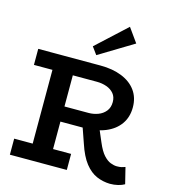

<svg xmlns="http://www.w3.org/2000/svg" viewBox="-138 -1078 1067 1202"><g transform="rotate(15 395.5 -477.0)"><path d="M243 -282V-380H443Q475 -380 504.5 -391Q534 -402 553 -425.5Q572 -449 572 -485Q572 -518 554 -539.5Q536 -561 506.5 -571.5Q477 -582 443 -582H35V-686H439Q518 -686 577.5 -662Q637 -638 669.5 -593Q702 -548 702 -485Q702 -422 670 -376.5Q638 -331 579.5 -306.5Q521 -282 442 -282ZM35 0V-104H404V0ZM155 -58V-626H287V-58ZM686 14Q641 13 600 -4.5Q559 -22 524.5 -65.5Q490 -109 464 -188L426 -297L531 -311L569 -222Q591 -170 614 -145Q637 -120 659.5 -111.5Q682 -103 700 -103Q719 -103 731 -106Q743 -109 754 -113L780 -8Q763 2 738.5 8Q714 14 686 14ZM396 -742 361 -790 554 -968 619 -877Z"/></g></svg>

Font: BioRhyme ExtraBold
Style: Bold
Weight: 700
Version: Version 1.600;gftools[0.9.33]